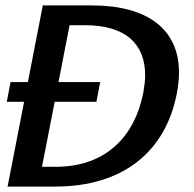

<svg xmlns="http://www.w3.org/2000/svg" viewBox="-20 -689 718 709"><path d="M5 -313H69L8 0H183C434 0 591 -128 633 -344C638 -371 641 -397 641 -421C641 -581 525 -669 319 -669H138L83 -386H19ZM135 -73 182 -313H336L350 -386H196L237 -596H293C446 -596 516 -525 516 -411C516 -391 513 -369 509 -346C479 -192 377 -73 185 -73Z"/></svg>

Font: KpSans
Style: BoldItalic
Weight: 700
Italic angle: -11°
Version: Version 0.66